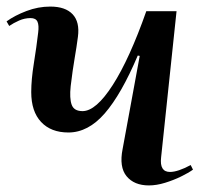

<svg xmlns="http://www.w3.org/2000/svg" viewBox="-28 -550 620 584"><path d="M-8 -485Q17 -503 52.5 -516.5Q88 -530 125 -530Q171 -530 193 -506.5Q215 -483 209 -438Q205 -407 199 -372.5Q193 -338 187 -288Q183 -251 190 -231.5Q197 -212 223 -212Q264 -212 315 -291.5Q366 -371 417 -516H509L462 -71Q457 -27 489 -27Q513 -27 552 -48L559 -34Q545 -24 522.5 -13Q500 -2 474 6Q448 14 425 14Q380 14 357 -14Q334 -42 345 -97L397 -380L391 -381Q341 -263 290.5 -205Q240 -147 180 -147Q127 -147 97 -179Q67 -211 67 -270Q67 -308 75 -357.5Q83 -407 88 -450Q91 -473 86 -484Q81 -495 65 -495Q47 -495 30 -487.5Q13 -480 0 -471Z"/></svg>

Font: Literata 72pt SemiBold
Style: Italic
Weight: 600
Italic angle: -2°
Designer: Latin by Veronika Burian and Jose Scaglione. Greek by Irene Vlachou. Cyrillic by Vera Evstafieva
Foundry: TypeTogether
Version: Version 3.002